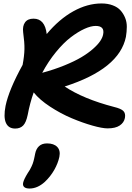

<svg xmlns="http://www.w3.org/2000/svg" viewBox="-20 -730 762 1110"><path d="M67.9 13.2Q28.8 13.2 14.2 -19.8Q-0.5 -52.7 12.2 -118.2Q31.2 -210.4 110.8 -355Q120.6 -407.2 121.3 -445.8Q122.1 -484.4 113.8 -543.9Q109.4 -579.6 124.8 -600.8Q140.1 -622.1 173.8 -622.1Q239.7 -622.1 250 -533.2Q321.8 -619.1 403.6 -664.6Q485.4 -710 566.9 -710Q603.5 -710 631.8 -699.2Q660.2 -688.5 676.8 -669.9Q693.4 -651.4 703.4 -627Q713.4 -602.5 713.1 -574.5Q712.9 -546.4 708 -517.1Q670.4 -331.1 354 -230Q461.4 -158.2 639.2 -111.8Q679.7 -102.1 693.4 -88.1Q707 -74.2 702.1 -47.9Q696.8 -21 672.1 -4.4Q647.5 12.2 602.1 12.2Q571.3 12.2 514.4 -3.9Q457.5 -20 394.3 -46.6Q331.1 -73.2 269.5 -113.5Q208 -153.8 174.8 -195.8Q152.8 -133.8 140.1 -65.9Q130.9 -21.5 113.8 -4.2Q96.7 13.2 67.9 13.2ZM533.2 -580.1Q505.4 -580.1 468.3 -563.2Q431.2 -546.4 389.4 -514.6Q347.7 -482.9 303.5 -429Q259.3 -375 224.1 -309.1Q294.4 -328.1 353 -352.1Q411.6 -376 450.4 -399.2Q489.3 -422.4 517.3 -447Q545.4 -471.7 559.1 -492.2Q572.8 -512.7 576.2 -530.8Q586.4 -580.1 533.2 -580.1ZM150.9 359.9Q129.4 359.9 119.9 351.3Q110.4 342.8 113.8 326.2Q117.7 307.6 140.1 271Q147 260.7 152.6 251.5Q158.2 242.2 162.1 232.9Q166 223.6 168.7 217.5Q171.4 211.4 173.8 201.4Q176.3 191.4 177.2 187.7Q178.2 184.1 180.4 172.9Q182.6 161.6 183.1 159.2Q188.5 130.9 205.6 115Q222.7 99.1 252 99.1Q291.5 99.1 311 119.6Q330.6 140.1 323.2 176.8Q315.4 213.9 293.7 252.2Q272 290.5 238.8 321.8Q196.3 359.9 150.9 359.9Z"/></svg>

Font: Shantell Sans Irregular
Style: Italic
Weight: 600
Italic angle: -11.31°
Designer: Stephen Nixon, Anya Danilova, Shantell Martin
Foundry: Arrow Type
Version: Version 1.006;[9816181b4]